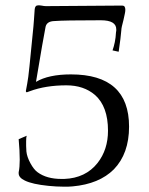

<svg xmlns="http://www.w3.org/2000/svg" viewBox="-20 -686 558 720"><path d="M218 14Q192 14 162 11Q132 8 109.5 3Q87 -2 73 -9Q50 -20 50 -36V-40Q52 -49 53 -61Q54 -73 54 -87Q54 -104 53 -123Q52 -142 50 -164L80 -177Q78 -171 78 -156Q78 -149 78 -139Q78 -129 79 -118Q81 -98 94 -74Q107 -50 121 -40Q155 -15 210 -15H221Q301 -18 346 -75Q385 -125 385 -196Q385 -287 336 -330Q294 -366 229 -366Q151 -366 92 -344Q88 -343 85 -341.5Q82 -340 81 -340Q77 -340 77 -345L82 -372Q86 -392 90.5 -437Q95 -482 102 -553Q106 -590 107.5 -614Q109 -638 110 -650Q111 -666 123 -666Q125 -666 128 -666Q131 -666 136 -665Q141 -664 145 -663.5Q149 -663 152 -663L424 -665H439Q450 -665 450 -649Q450 -643 448 -634Q446 -625 443 -611Q439 -596 437 -587Q435 -578 435 -573Q434 -560 431.5 -539.5Q429 -519 425 -492L402 -497Q407 -511 410.5 -528Q414 -545 415 -565Q416 -568 416 -571Q416 -574 416 -576Q416 -610 358 -610Q219 -610 183 -607Q156 -606 151 -586Q142 -541 115 -379Q162 -407 246 -407Q464 -407 464 -211Q464 -110 407 -51Q352 4 252 13Q244 14 235.5 14Q227 14 218 14Z"/></svg>

Font: Gideon Roman
Style: Regular
Weight: 400
Designer: Robert E. Leuschke
Foundry: Robert E. Leuschke
Version: Version 2.010